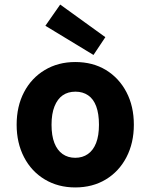

<svg xmlns="http://www.w3.org/2000/svg" viewBox="-20 -810 661 842"><path d="M310 12Q235 12 176.5 -23Q118 -58 85.5 -120.5Q53 -183 53 -263Q53 -344 85.5 -406Q118 -468 176.5 -503Q235 -538 310 -538Q387 -538 444.5 -503Q502 -468 534.5 -406Q567 -344 567 -263Q567 -183 534.5 -120.5Q502 -58 444 -23Q386 12 310 12ZM310 -118Q342 -118 365.5 -134.5Q389 -151 401.5 -183Q414 -215 414 -263Q414 -311 402 -343.5Q390 -376 366.5 -392Q343 -408 311 -408Q278 -408 255 -392Q232 -376 219 -343.5Q206 -311 206 -263Q206 -215 218.5 -183Q231 -151 254.5 -134.5Q278 -118 310 -118ZM390 -569 179 -697 244 -790 442 -647Z"/></svg>

Font: DM Sans 9pt Black
Style: Regular
Weight: 900
Version: Version 4.004;gftools[0.9.30]